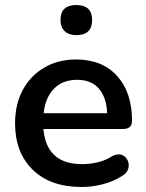

<svg xmlns="http://www.w3.org/2000/svg" viewBox="-20 -735 581 765"><path d="M284 -595Q254 -595 237.5 -611Q221 -627 221 -655Q221 -715 284 -715Q347 -715 347 -655Q347 -595 284 -595ZM305 10Q181 10 110.5 -58.5Q40 -127 40 -244Q40 -320 71 -377Q102 -434 157 -466Q212 -498 283 -498Q387 -498 446.5 -432.5Q506 -367 506 -254Q506 -221 470 -221H153Q165 -81 307 -81Q336 -81 368 -88Q400 -95 429 -114Q452 -124 467.5 -117Q483 -110 489.5 -94Q496 -78 490.5 -61Q485 -44 465 -33Q432 -12 390 -1Q348 10 305 10ZM154 -284H407Q404 -348 373.5 -382.5Q343 -417 287 -417Q229 -417 194.5 -381Q160 -345 154 -284Z"/></svg>

Font: Chiron GoRound TC M
Style: Regular
Weight: 500
Designer: Ryoko NISHIZUKA 西塚涼子 (kana, bopomofo & ideographs); Paul D. Hunt (Latin, Greek & Cyrillic); Sandoll Communications 산돌커뮤니
Foundry: Adobe
Version: Version 1.000;hotconv 1.1.1;makeotfexe 2.6.0